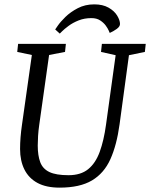

<svg xmlns="http://www.w3.org/2000/svg" viewBox="-20 -849 688 880"><path d="M126 -597 59 -611 63 -648H282L278 -611L205 -597L160 -278Q156 -250 154.5 -226Q153 -202 153 -182Q153 -136 164.5 -105.5Q176 -75 206.5 -60.5Q237 -46 294 -46Q350 -46 384 -73.5Q418 -101 437 -153Q456 -205 466 -278L510 -596L443 -611L447 -648H648L644 -611L571 -596L528 -279Q515 -184 486 -119.5Q457 -55 401.5 -22Q346 11 253 11Q192 11 152 -10.5Q112 -32 92 -72Q72 -112 72 -166Q72 -218 81 -279ZM233 -714Q233 -714 245 -731.5Q257 -749 280 -771.5Q303 -794 336.5 -811.5Q370 -829 412 -829Q451 -829 477.5 -814Q504 -799 517 -777.5Q530 -756 530 -739Q530 -727 514.5 -716Q499 -705 483 -698Q483 -698 478.5 -708.5Q474 -719 464.5 -732Q455 -745 439 -755.5Q423 -766 399 -766Q367 -766 340.5 -755.5Q314 -745 294.5 -730.5Q275 -716 264.5 -705.5Q254 -695 254 -695Z"/></svg>

Font: Faustina VF Beta
Style: Italic
Weight: 400
Italic angle: -8°
Designer: Alfonso Garcia
Foundry: Omnibus-Type
Version: Version 1.006